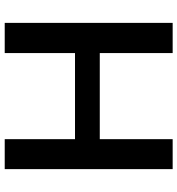

<svg xmlns="http://www.w3.org/2000/svg" viewBox="11 -763 752 814"><g transform="rotate(-90 387.0 -356.0)"><path d="M569 -712H697V0H569V-309H204V0H77V-712H204V-414H569Z"/></g></svg>

Font: PRinguin Sans
Style: Bold
Weight: 700
Designer: Vernon Adams
Foundry: Vernon Adams
Version: ""